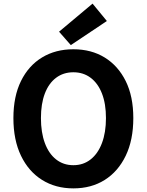

<svg xmlns="http://www.w3.org/2000/svg" viewBox="-20 -1026 810 1060"><path d="M385 14Q287 14 212.5 -32.5Q138 -79 96 -166Q54 -253 54 -374Q54 -494 96 -579Q138 -664 212.5 -709Q287 -754 385 -754Q484 -754 558 -708.5Q632 -663 674 -578.5Q716 -494 716 -374Q716 -253 674 -166Q632 -79 558 -32.5Q484 14 385 14ZM385 -114Q440 -114 480.5 -146Q521 -178 543 -236.5Q565 -295 565 -374Q565 -453 543 -509.5Q521 -566 480.5 -596.5Q440 -627 385 -627Q330 -627 289.5 -596.5Q249 -566 227.5 -509.5Q206 -453 206 -374Q206 -295 227.5 -236.5Q249 -178 289.5 -146Q330 -114 385 -114ZM371 -777 306 -851 491 -1006 570 -910Z"/></svg>

Font: Noto Sans TC Thin
Style: Bold
Weight: 700
Version: Version 2.004-H2;hotconv 1.0.118;makeotfexe 2.5.65603